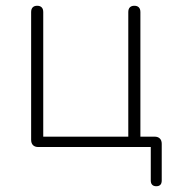

<svg xmlns="http://www.w3.org/2000/svg" viewBox="-20 -510 615 666"><path d="M522 136Q513 136 508 131Q503 126 503 116V0H113Q101 0 94.5 -6.5Q88 -13 88 -25V-468Q88 -479 93.5 -484.5Q99 -490 109 -490Q119 -490 124.5 -484.5Q130 -479 130 -468V-36H425V-468Q425 -479 430.5 -484.5Q436 -490 446 -490Q456 -490 461.5 -484.5Q467 -479 467 -468V-17L448 -36H516Q528 -36 534.5 -29.5Q541 -23 541 -11V116Q541 136 522 136Z"/></svg>

Font: Nunito ExtraLight
Style: Regular
Weight: 200
Designer: Vernon Adams
Foundry: Vernon Adams
Version: Version 3.602